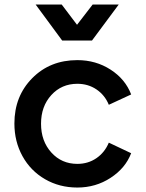

<svg xmlns="http://www.w3.org/2000/svg" viewBox="-20 -820 646 852"><path d="M255.9 -640.1 138.2 -799.8H253.9L321.8 -710L391.1 -799.8H506.8L388.2 -640.1ZM323.2 12.2Q243.7 12.2 179.7 -24.9Q115.7 -62 79.8 -127Q43.9 -191.9 43.9 -272Q43.9 -393.1 123 -473.1Q202.1 -553.2 323.2 -553.2Q405.3 -553.2 470.7 -511Q536.1 -468.8 562 -400.9L462.9 -355Q445.3 -397.9 408.2 -423.1Q371.1 -448.2 323.2 -448.2Q253.4 -448.2 207.8 -398.2Q162.1 -348.1 162.1 -271Q162.1 -193.8 207.8 -143.3Q253.4 -92.8 323.2 -92.8Q371.1 -92.8 408 -118.2Q444.8 -143.6 462.9 -187L562 -140.1Q536.6 -73.7 470.7 -30.8Q404.8 12.2 323.2 12.2Z"/></svg>

Font: Plus Jakarta Sans SemiBold
Style: Regular
Weight: 600
Designer: Gumpita Rahayu
Foundry: Tokotype
Version: Version 2.006